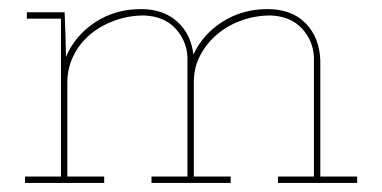

<svg xmlns="http://www.w3.org/2000/svg" viewBox="-20 -402 840 422"><path d="M209 0V-14H128V-220Q128 -252 141.5 -279.5Q155 -307 179 -327Q202 -346 232.5 -357Q263 -368 297 -368Q341 -366 365.5 -339.5Q390 -313 392 -277V-14H313V0H487V-14H406V-226Q407 -257 421.5 -283Q436 -309 459 -328Q482 -347 512 -357.5Q542 -368 575 -368Q619 -366 643.5 -339.5Q668 -313 670 -277V-14H591V0H765V-14H684V-270Q682 -320 651.5 -351Q621 -382 568 -382Q513 -382 469.5 -354.5Q426 -327 405 -282Q400 -327 369.5 -354.5Q339 -382 290 -382Q233 -382 189 -353Q145 -324 125 -277Q125 -290 124.5 -299.5Q124 -309 124 -322L122 -375H39V-361H114V-14H35V0Z"/></svg>

Font: Josefin Slab Thin Thin
Style: Regular
Weight: 250
Version: Version 2.000